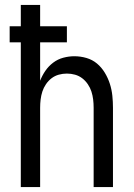

<svg xmlns="http://www.w3.org/2000/svg" viewBox="-20 -755 540 775"><path d="M64 0V-584H19V-649H64V-735H142V-649H250V-584H142V-429Q150 -450 163 -469Q176 -488 194.5 -502Q213 -516 235.5 -522Q258 -528 280 -528Q305 -528 329 -521Q353 -514 371.5 -498.5Q390 -483 403 -461.5Q416 -440 423.5 -416.5Q431 -393 433.5 -368.5Q436 -344 436 -320V0H358V-320Q358 -337 356 -353.5Q354 -370 349 -385.5Q344 -401 334.5 -415Q325 -429 312 -439Q299 -449 283 -453.5Q267 -458 250 -458Q233 -458 217 -453.5Q201 -449 188 -439Q175 -429 165.5 -415Q156 -401 151 -385.5Q146 -370 144 -353.5Q142 -337 142 -320V0Z"/></svg>

Font: Iosevka Curly
Style: Regular
Weight: 400
Monospace: yes
Designer: Belleve Invis
Foundry: Belleve Invis
Version: Version 22.1.2; ttfautohint (v1.8.4)